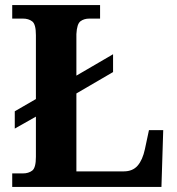

<svg xmlns="http://www.w3.org/2000/svg" viewBox="-20 -734 694 754"><path d="M28 0V-53H70Q92 -53 106.5 -64Q121 -75 121 -118V-276L38 -229V-297L121 -345V-596Q121 -639 106.5 -650Q92 -661 70 -661H28V-714H373V-661H331Q310 -661 296 -650.5Q282 -640 280 -600V-437L424 -521V-451L280 -367V-61H466Q501 -61 520.5 -83.5Q540 -106 549 -148L565 -223H621L614 0Z"/></svg>

Font: Noto Serif Bengali
Style: Bold
Weight: 700
Designer: Juan Bruce, Universal Thirst, Indian Type Foundry and the Monotype Design Team.
Foundry: Monotype Imaging Inc.
Version: Version 2.003; ttfautohint (v1.8.4.7-5d5b)